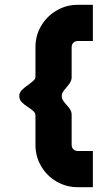

<svg xmlns="http://www.w3.org/2000/svg" viewBox="-20 -720 455 796"><path d="M302 56Q254.5 56 214.2 32.5Q174 9 150.5 -31.2Q127 -71.5 127 -119V-241Q127 -251 119.5 -258.2Q112 -265.5 97 -275.5Q79 -287 69.5 -297Q60 -307 60 -322Q60 -335.5 70 -346Q80 -356.5 98 -369Q113.5 -380.5 120.2 -387Q127 -393.5 127 -402V-525Q127 -572.5 150.5 -612.5Q174 -652.5 214.2 -676.2Q254.5 -700 302 -700H365V-550H302Q295 -550 289.2 -546.8Q283.5 -543.5 280.2 -537.8Q277 -532 277 -525V-397Q276.5 -390 273.5 -383.2Q270.5 -376.5 265.5 -370Q260.5 -363.5 255.5 -357.5Q245.5 -346 240.8 -338.5Q236 -331 236 -322Q236 -312 241 -304Q246 -296 256 -285Q261 -279.5 265.8 -273.5Q270.5 -267.5 273.5 -261Q276.5 -254.5 277 -247V-119Q277 -112 280.2 -106.2Q283.5 -100.5 289.2 -97.2Q295 -94 302 -94H365V56Z"/></svg>

Font: Urbanist
Style: Regular
Weight: 400
Designer: Corey Hu
Foundry: Corey Hu
Version: Version 1.2; befe77262ef67d88f1d94aa3d2e49ef1327b4483